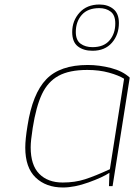

<svg xmlns="http://www.w3.org/2000/svg" viewBox="-20 -825 599 851"><path d="M92 -171Q92 -208 102 -268Q124 -410 185 -473.5Q246 -537 369 -537Q420 -537 472 -523.5Q524 -510 555 -481L479 0H463L465 -59Q435 -39 372.5 -16.5Q310 6 259 6Q184 6 138 -38Q92 -82 92 -171ZM467 -75 530 -476Q506 -491 463 -503Q420 -515 367 -515Q287 -515 239.5 -489Q192 -463 166 -408Q140 -353 125 -258Q116 -201 116 -172Q116 -93 154 -54.5Q192 -16 258 -16Q312 -16 357 -30.5Q402 -45 467 -75ZM300 -683Q300 -733 332.5 -769Q365 -805 421 -805Q458 -805 482.5 -785Q507 -765 507 -723Q507 -671 476 -635.5Q445 -600 390 -600Q350 -600 325 -619.5Q300 -639 300 -683ZM491 -721Q491 -758 470.5 -773.5Q450 -789 420 -789Q369 -789 342.5 -759Q316 -729 316 -683Q316 -647 337 -631.5Q358 -616 390 -616Q440 -616 465.5 -646Q491 -676 491 -721Z"/></svg>

Font: Exo Thin
Style: Italic
Weight: 250
Italic angle: -9°
Designer: Natanael Gama
Foundry: Natanael Gama
Version: Version 1.500; ttfautohint (v1.6)